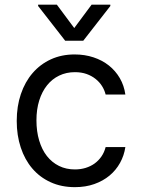

<svg xmlns="http://www.w3.org/2000/svg" viewBox="-20 -784 598 816"><path d="M298.3 11.4Q240.8 11.4 195 -9.6Q149.1 -30.5 117.2 -68Q85.2 -105.5 68.2 -157.1Q51.1 -208.8 51.1 -269.9Q51.1 -332.4 68.7 -384.2Q86.3 -436.1 118.6 -473.5Q150.9 -511 196.2 -531.8Q241.5 -552.6 296.9 -552.6Q340.2 -552.6 377.3 -540.3Q414.4 -528.1 442.6 -505.7Q470.9 -483.3 489.2 -451.9Q507.5 -420.5 512.8 -382.1H429Q424.4 -400.9 413.7 -418Q403.1 -435 386.5 -448.3Q370 -461.6 348 -469.5Q326 -477.3 298.3 -477.3Q261.7 -477.3 231.5 -462.7Q201.3 -448.2 179.9 -421.3Q158.4 -394.5 146.7 -356.9Q134.9 -319.2 134.9 -272.7Q134.9 -225.5 146.5 -186.8Q158 -148.1 179.3 -120.9Q200.6 -93.8 230.8 -78.8Q261 -63.9 298.3 -63.9Q322.8 -63.9 344.1 -70.5Q365.4 -77.1 382.3 -89.3Q399.1 -101.6 411.2 -119.1Q423.3 -136.7 429 -159.1H512.8Q507.5 -122.9 490.2 -91.8Q473 -60.7 445.5 -37.8Q418 -14.9 380.9 -1.8Q343.8 11.4 298.3 11.4ZM295.5 -664.8 369.3 -764.2H448.9V-758.5L333.8 -610.8H257.1L142 -758.5V-764.2H221.6Z"/></svg>

Font: Interop
Style: Regular
Weight: 400
Designer: Rasmus Andersson, Google, Jang Haemin
Foundry: jhaemin
Version: Version 1.008